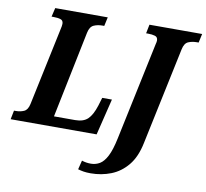

<svg xmlns="http://www.w3.org/2000/svg" viewBox="-119 -822 1255 1170"><g transform="rotate(10 508.5 -237.0)"><path d="M-21 0 -10 -55H2Q29 -55 51.5 -65Q74 -75 82 -112L183 -590Q186 -603 187.5 -612Q189 -621 189 -627Q189 -648 172 -653.5Q155 -659 128 -659H116L129 -714H454L442 -659H430Q401 -659 377.5 -648.5Q354 -638 346 -600L236 -63H367Q418 -63 445 -89Q472 -115 491 -175L506 -225H566L511 0ZM516 240Q490 240 472 237Q454 234 437 229L451 173Q477 182 507 182Q537 182 562 167Q587 152 607 113Q627 74 642 2L770 -604Q774 -618 774 -627Q774 -648 756.5 -653.5Q739 -659 713 -659H701L712 -714H1038L1026 -659H1015Q986 -659 962.5 -649Q939 -639 931 -600L804 2Q786 90 743 142Q700 194 641 217Q582 240 516 240Z"/></g></svg>

Font: Noto Serif Condensed ExtraBold
Style: Italic
Weight: 800
Width: 3
Italic angle: -12°
Designer: Monotype Design Team
Foundry: Monotype Imaging Inc.
Version: Version 2.014; ttfautohint (v1.8.4.7-5d5b)